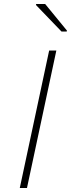

<svg xmlns="http://www.w3.org/2000/svg" viewBox="-20 -941 355 961"><path d="M79 0 226 -688H262L115 0ZM288 -783 160 -916 161 -921H206L315 -788L314 -783Z"/></svg>

Font: Saira Expanded Thin
Style: Italic
Weight: 250
Width: 7
Italic angle: -12°
Designer: Hector Gatti with collaboration of the Omnibus-Type team
Foundry: Omnibus-Type
Version: Version 1.101